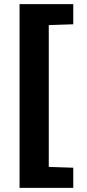

<svg xmlns="http://www.w3.org/2000/svg" viewBox="-20 -763 421 933"><path d="M75 150V-743H336V-645L217 -641V48L336 52V150Z"/></svg>

Font: Saira
Style: Bold
Weight: 700
Designer: Hector Gatti with collaboration of the Omnibus-Type team
Foundry: Omnibus-Type
Version: Version 1.100; ttfautohint (v1.8.3)